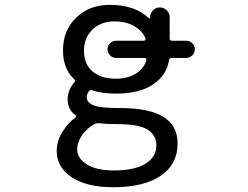

<svg xmlns="http://www.w3.org/2000/svg" viewBox="-20 -578 1040 805"><path d="M466.8 -335Q452.1 -335 441.4 -345.7Q430.7 -356.4 430.7 -371.1Q430.7 -385.7 441.4 -396.5Q452.1 -407.2 466.8 -407.2H583Q586.9 -407.2 588.9 -410.2Q590.8 -413.1 589.8 -417Q580.1 -444.3 548.8 -464.8Q512.7 -488.3 460 -488.3Q403.3 -488.3 367.7 -454.1Q332 -419.9 332 -365.2Q332 -310.5 367.2 -279.3Q402.3 -248 465.8 -248Q520.5 -248 555.7 -273.4Q585 -294.9 593.8 -325.2Q594.7 -329.1 592.3 -332Q589.8 -335 585.9 -335ZM609.4 -505.9Q609.4 -522.5 621.6 -534.7Q633.8 -546.9 650.4 -546.9Q667 -546.9 679.2 -534.7Q691.4 -522.5 691.4 -505.9V-417Q691.4 -407.2 701.2 -407.2H760.7Q775.4 -407.2 786.1 -396.5Q796.9 -385.7 796.9 -371.1Q796.9 -356.4 786.1 -345.7Q775.4 -335 760.7 -335H699.2Q689.5 -335 688.5 -325.2Q678.7 -262.7 624 -225.6Q566.4 -185.5 467.8 -185.5Q407.2 -185.5 367.2 -199.2Q357.4 -203.1 352.5 -195.3Q342.8 -181.6 343.8 -169.9Q343.8 -148.4 371.1 -136.7Q398.4 -125 481.4 -125Q606.4 -125 665.5 -87.9Q724.6 -50.8 724.6 23.4Q724.6 110.4 654.3 158.7Q584 207 453.1 207Q344.7 207 281.2 165.5Q217.8 124 217.8 54.7Q217.8 10.7 245.1 -30.3Q268.6 -66.4 296.9 -85Q298.8 -86.9 298.8 -90.3Q298.8 -93.8 295.9 -95.7Q263.7 -118.2 263.7 -162.1Q263.7 -199.2 291 -232.4Q297.9 -239.3 291 -246.1Q244.1 -289.1 244.1 -367.2Q244.1 -450.2 299.3 -503.9Q354.5 -557.6 440.4 -557.6Q545.9 -557.6 605.5 -501Q606.4 -500 607.9 -500.5Q609.4 -501 609.4 -502ZM635.7 31.2Q635.7 -9.8 600.1 -33.7Q564.5 -57.6 471.7 -57.6Q427.7 -57.6 394.5 -61.5Q392.6 -61.5 390.6 -61.5Q382.8 -61.5 376 -57.6Q348.6 -43 327.1 -15.6Q303.7 16.6 303.7 48.8Q303.7 85.9 344.2 111.3Q384.8 136.7 457 136.7Q543.9 136.7 589.8 108.4Q635.7 80.1 635.7 31.2Z"/></svg>

Font: Rounded-X Mgen+ 1mn regular
Style: Regular
Weight: 400
Designer: [Source Han Sans]
Ryoko NISHIZUKA  (kana & ideographs); Paul D. Hunt (Latin, Greek & Cyrillic); Wenlong ZHANG  (bopomofo
Version: Version 1.059.20150602